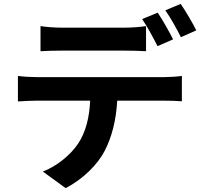

<svg xmlns="http://www.w3.org/2000/svg" viewBox="-20 -889 1040 986"><path d="M988 -733C971 -768 934 -831 908 -869L829 -836C856 -798 888 -740 909 -698ZM869 -687C850 -724 815 -787 790 -824L710 -791C737 -752 768 -693 789 -652ZM622 -629C657 -629 696 -628 730 -626V-755C696 -750 656 -747 622 -747H295C261 -747 220 -750 188 -755V-626C218 -628 261 -629 295 -629ZM168 -493C137 -493 102 -495 72 -499V-368C100 -370 139 -372 168 -372H443C439 -288 422 -213 381 -151C341 -92 271 -35 200 -8L317 77C406 32 483 -46 518 -115C554 -185 576 -269 582 -372H823C851 -372 889 -371 914 -369V-499C888 -495 844 -493 823 -493Z"/></svg>

Font: Noto Sans CJK JP Bold
Style: Regular
Weight: 700
Designer: Ryoko NISHIZUKA (kana & ideographs); Paul D. Hunt (Latin, Greek & Cyrillic); Wenlong ZHANG (bopomofo); Sandoll Communica
Foundry: Adobe Systems Incorporated
Version: Version 1.004;PS 1.004;hotconv 1.0.82;makeotf.lib2.5.63406